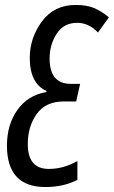

<svg xmlns="http://www.w3.org/2000/svg" viewBox="-20 -744 459 774"><path d="M292 -19V-95Q236 -63 177 -63Q92 -63 92 -163Q92 -234 128 -284.5Q164 -335 237 -335H287L303 -406H265Q180 -406 180 -508Q180 -564 208.5 -608Q237 -652 291 -652Q338 -652 375 -613L419 -674Q392 -697 362 -710.5Q332 -724 285 -724Q198 -724 149 -657.5Q100 -591 100 -511Q100 -407 168 -377L167 -373Q92 -360 50 -300.5Q8 -241 8 -157Q8 10 163 10Q236 10 292 -19Z"/></svg>

Font: Noto Sans Display Condensed
Style: Italic
Weight: 400
Width: 3
Designer: Monotype Design team
Foundry: Monotype Imaging Inc.
Version: 1.000